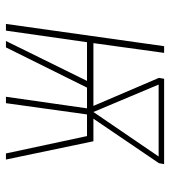

<svg xmlns="http://www.w3.org/2000/svg" viewBox="16 -574 559 630"><g transform="rotate(90 295.0 -259.5)"><path d="M519 -519 516 -502 370 -287H444L504 0H484L427 -266H356L319 0H298L336 -266H268L136 0H115L246 -266H119L81 0H59L132 -519H154L122 -287H328L236 -502L239 -519ZM258 -501 348 -287 494 -501Z"/></g></svg>

Font: Fira Sans Extra Condensed Thin
Style: Italic
Weight: 250
Width: 3
Italic angle: -8°
Designer: Carrois Corporate & Edenspiekermann AG
Foundry: Carrois Corporate GbR & Edenspiekermann AG
Version: Version 4.203